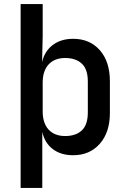

<svg xmlns="http://www.w3.org/2000/svg" viewBox="-20 -750 640 940"><path d="M81 170V-730H189V-573L186 -446Q198 -499 238 -529.5Q278 -560 338 -560Q420 -560 469 -504Q518 -448 518 -352V-197Q518 -102 468.5 -46Q419 10 338 10Q278 10 238.5 -20Q199 -50 187 -104V170ZM299 -84Q351 -84 380.5 -111.5Q410 -139 410 -200V-351Q410 -411 380.5 -438.5Q351 -466 299 -466Q247 -466 218 -434.5Q189 -403 189 -346V-205Q189 -147 218 -115.5Q247 -84 299 -84Z"/></svg>

Font: JetBrains Mono NL SemiBold
Style: Regular
Weight: 600
Designer: Philipp Nurullin, Konstantin Bulenkov
Foundry: JetBrains
Version: Version 2.304; ttfautohint (v1.8.4.7-5d5b)